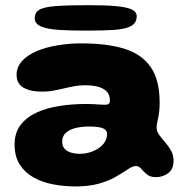

<svg xmlns="http://www.w3.org/2000/svg" viewBox="-20 -640 711 724"><path d="M264 63Q221.5 63 180.5 55.2Q139.5 47.5 106.8 29.2Q74 11 54.5 -19.5Q35 -50 35 -95Q35 -139.5 57.8 -169Q80.5 -198.5 119 -216Q157.5 -233.5 206.2 -240.8Q255 -248 307 -248Q320 -248 333 -247.2Q346 -246.5 357 -245.8Q368 -245 374.5 -245Q386 -245 390.2 -248.8Q394.5 -252.5 394.5 -261.5Q394.5 -271 392 -278.5Q389.5 -286 385 -292Q380.5 -298 374 -302Q362 -310.5 343.5 -314.5Q325 -318.5 303 -318.5Q275 -318.5 247.5 -312.5Q220 -306.5 193.2 -300.5Q166.5 -294.5 139.5 -294.5Q93.5 -294.5 68 -309.8Q42.5 -325 42.5 -357Q42.5 -387 63 -409.8Q83.5 -432.5 118.5 -447.2Q153.5 -462 197.2 -469.2Q241 -476.5 287 -476.5Q382.5 -476.5 448 -456.5Q513.5 -436.5 547.8 -387.8Q582 -339 582 -253Q582 -234 580.2 -219.5Q578.5 -205 576.2 -194.2Q574 -183.5 572.2 -175Q570.5 -166.5 570.5 -159Q570.5 -145 580.2 -131.5Q590 -118 602.8 -103.5Q615.5 -89 625 -72Q634.5 -55 634.5 -33.5Q634.5 -2 614.2 13Q594 28 567.5 28Q546.5 28 534 17.5Q521.5 7 512.5 -3.5Q503.5 -14 492.5 -14Q484.5 -14 474.8 -9Q465 -4 452 5Q436.5 15.5 411.8 29.2Q387 43 351 53Q315 63 264 63ZM281 -60Q299.5 -60 317.5 -65.2Q335.5 -70.5 350.5 -80.2Q365.5 -90 374.5 -103.5Q383.5 -117 383.5 -133.5Q383.5 -146 375.5 -152Q367.5 -158 352.2 -160.5Q337 -163 315 -163Q290 -163 267 -157.8Q244 -152.5 229.2 -140Q214.5 -127.5 214.5 -105.5Q214.5 -89.5 223.2 -79.5Q232 -69.5 247 -64.8Q262 -60 281 -60ZM302.5 -524.5Q246 -524.5 202.8 -527.2Q159.5 -530 135.2 -540Q111 -550 111 -571.5Q111 -592 127 -602.5Q143 -613 186.8 -616.8Q230.5 -620.5 315 -620.5Q376 -620.5 416 -617Q456 -613.5 475.8 -604.8Q495.5 -596 495.5 -579Q495.5 -553.5 474 -541.8Q452.5 -530 409.8 -527.2Q367 -524.5 302.5 -524.5Z"/></svg>

Font: Gluten
Style: Bold
Weight: 700
Designer: Tyler Finck
Foundry: Etcetera Type Company
Version: Version 1.204